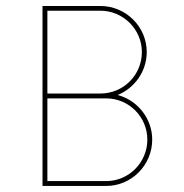

<svg xmlns="http://www.w3.org/2000/svg" viewBox="-20 -615 607 635"><path d="M369.1 -300.8C425.3 -323.7 465.3 -378.9 465.3 -442.9C465.3 -526.9 396 -595.2 312 -595.2H120.6V0H331.1C415 0 483.4 -68.8 483.4 -153.3C483.4 -223.1 434.6 -283.7 369.1 -300.8ZM449.2 -442.9C449.2 -366.7 388.2 -305.7 312 -305.7H136.7V-579.6H312C387.2 -579.6 449.2 -518.1 449.2 -442.9ZM331.1 -16.1H136.7V-289.6H331.1C406.2 -289.6 467.3 -228.5 467.3 -153.3C467.3 -77.6 406.2 -16.1 331.1 -16.1Z"/></svg>

Font: Now Thin
Style: Regular
Weight: 100
Designer: Alfredo Marco Pradil
Foundry: Alfredo Marco Pradil
Version: Version 1.200;hotconv 1.0.109;makeotfexe 2.5.65596